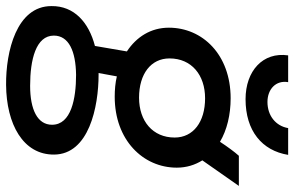

<svg xmlns="http://www.w3.org/2000/svg" viewBox="-201 -570 967 631"><g transform="rotate(90 282.5 -254.5)"><path d="M285 -148C427 -148 518 -241 518 -352C518 -384 509 -412 494 -436L578 -556H479C467 -543 448 -517 433 -494C394 -517 344 -529 290 -529C146 -529 58 -436 58 -326C58 -266 89 -219 136 -188L118 -83C41 -63 -14 -15 -13 60C-13 175 137 210 246 209C375 208 476 153 475 51C474 -63 319 -95 212 -95H207L218 -155C239 -150 262 -148 285 -148ZM249 130C163 130 84 111 84 52C84 3 135 -20 213 -21C291 -21 377 -5 377 58C377 106 327 130 249 130ZM288 -228C210 -228 159 -267 159 -328C159 -401 214 -445 290 -445C368 -445 419 -406 419 -345C419 -273 365 -228 288 -228ZM293 -578C397 -578 462 -632 476 -718H388C381 -677 347 -650 302 -650C260 -650 230 -678 237 -718H149C137 -635 200 -578 293 -578Z"/></g></svg>

Font: Fixel Display 20240404 Medium
Style: Italic
Weight: 500
Italic angle: -10°
Designer: AlfaBravo + MacPaw
Foundry: Kyrylo Tkachov, Marchela Mozhyna, Serhii Makarenko, Maria Weinstein, Zakhar Kryvoshyya
Version: Version 1.211;Glyphs 3.2 (3225)